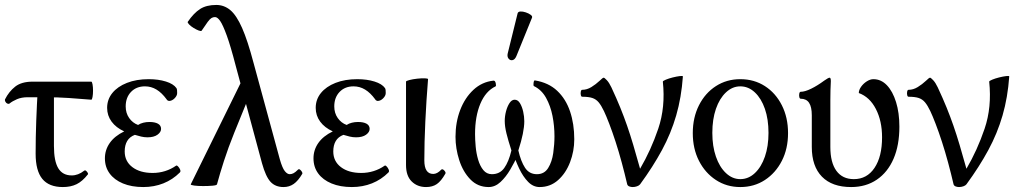

<svg xmlns="http://www.w3.org/2000/svg" viewBox="-20 -745 4113 776"><path d="M234 11Q178 11 151 -22Q124 -55 124 -124Q124 -190 126.5 -257Q129 -324 133 -391H198V-155Q198 -94 215.5 -65Q233 -36 270 -36Q296 -36 320 -55Q324 -58 328 -54.5Q332 -51 334.5 -46.5Q337 -42 335 -40Q313 -12 289.5 -0.5Q266 11 234 11ZM19 -327Q16 -324 10.5 -326Q5 -328 2 -333.5Q-1 -339 0 -343Q16 -375 41.5 -395Q67 -415 112 -415H349Q352 -415 354 -404Q356 -393 356 -378.5Q356 -364 354 -353Q352 -342 349 -342Q303 -346 257.5 -349Q212 -352 166 -352H92Q67 -352 48.5 -344Q30 -336 19 -327Z M559 11Q512 11 477 -3.5Q442 -18 423 -44Q404 -70 404 -105Q404 -139 423.5 -167Q443 -195 482 -214Q449 -229 431 -253.5Q413 -278 413 -309Q413 -343 434 -369Q455 -395 493 -410Q531 -425 581 -425Q620 -425 650.5 -415.5Q681 -406 693 -389Q695 -386 695.5 -381Q696 -376 696 -369Q696 -358 685.5 -347.5Q675 -337 663 -337Q662 -337 658.5 -338.5Q655 -340 653 -344Q634 -370 612.5 -383Q591 -396 566 -396Q531 -396 509.5 -373.5Q488 -351 488 -315Q488 -288 502 -268Q516 -248 538 -240Q547 -246 559 -249Q571 -252 584 -252Q606 -252 618.5 -245Q631 -238 631 -224Q631 -211 616.5 -200.5Q602 -190 576 -190Q563 -190 550.5 -193Q538 -196 525 -200Q504 -192 494 -175Q484 -158 484 -133Q484 -93 515 -69.5Q546 -46 597 -46Q623 -46 647 -53.5Q671 -61 691 -75Q694 -78 699.5 -72.5Q705 -67 708 -59.5Q711 -52 707 -48Q678 -19 640.5 -4Q603 11 559 11Z M1126 11Q1093 11 1073.5 -10Q1054 -31 1039 -85L933 -478Q912 -559 896.5 -601.5Q881 -644 870 -660Q859 -676 849 -676Q841 -676 834.5 -672Q828 -668 819.5 -656.5Q811 -645 795 -621Q793 -618 783.5 -621.5Q774 -625 762.5 -632Q751 -639 744 -646.5Q737 -654 739 -657Q763 -692 788.5 -708.5Q814 -725 854 -725Q886 -725 911 -704Q936 -683 958.5 -632Q981 -581 1005 -490L1111 -101Q1121 -66 1131 -53.5Q1141 -41 1151 -41Q1159 -41 1166.5 -45Q1174 -49 1184 -59Q1188 -63 1192.5 -59.5Q1197 -56 1200 -51Q1203 -46 1202 -43Q1185 -14 1167 -1.5Q1149 11 1126 11ZM751 0 971 -447 999 -386 927 -209Q902 -147 885 -94Q868 -41 857 0Q856 4 839 5.5Q822 7 801 7Q780 7 765 5Q750 3 751 0Z M1402 11Q1355 11 1320 -3.5Q1285 -18 1266 -44Q1247 -70 1247 -105Q1247 -139 1266.5 -167Q1286 -195 1325 -214Q1292 -229 1274 -253.5Q1256 -278 1256 -309Q1256 -343 1277 -369Q1298 -395 1336 -410Q1374 -425 1424 -425Q1463 -425 1493.5 -415.5Q1524 -406 1536 -389Q1538 -386 1538.5 -381Q1539 -376 1539 -369Q1539 -358 1528.5 -347.5Q1518 -337 1506 -337Q1505 -337 1501.5 -338.5Q1498 -340 1496 -344Q1477 -370 1455.5 -383Q1434 -396 1409 -396Q1374 -396 1352.5 -373.5Q1331 -351 1331 -315Q1331 -288 1345 -268Q1359 -248 1381 -240Q1390 -246 1402 -249Q1414 -252 1427 -252Q1449 -252 1461.5 -245Q1474 -238 1474 -224Q1474 -211 1459.5 -200.5Q1445 -190 1419 -190Q1406 -190 1393.5 -193Q1381 -196 1368 -200Q1347 -192 1337 -175Q1327 -158 1327 -133Q1327 -93 1358 -69.5Q1389 -46 1440 -46Q1466 -46 1490 -53.5Q1514 -61 1534 -75Q1537 -78 1542.5 -72.5Q1548 -67 1551 -59.5Q1554 -52 1550 -48Q1521 -19 1483.5 -4Q1446 11 1402 11Z M1702 11Q1667 11 1644 -11.5Q1621 -34 1621 -78V-415Q1621 -418 1634.5 -421.5Q1648 -425 1666 -427Q1684 -429 1697 -428.5Q1710 -428 1710 -425Q1703 -338 1699 -253.5Q1695 -169 1695 -97Q1695 -42 1731 -42Q1747 -42 1763 -59Q1768 -64 1775.5 -56Q1783 -48 1780 -43Q1763 -13 1745.5 -1Q1728 11 1702 11Z M1955 11Q1911 11 1881 -20Q1851 -51 1836 -98Q1821 -145 1821 -192Q1821 -251 1840 -300.5Q1859 -350 1893.5 -382Q1928 -414 1974 -419Q1981 -420 1983.5 -409Q1986 -398 1983 -396Q1943 -377 1921.5 -326Q1900 -275 1900 -203Q1900 -181 1902.5 -153Q1905 -125 1912.5 -99.5Q1920 -74 1933.5 -57.5Q1947 -41 1968 -41Q2000 -41 2018 -66Q2036 -91 2047 -137Q2034 -177 2027 -205.5Q2020 -234 2020 -256Q2020 -275 2025 -294.5Q2030 -314 2039 -328Q2048 -342 2060 -342Q2073 -342 2081.5 -328Q2090 -314 2094.5 -294Q2099 -274 2099 -255Q2099 -233 2093 -203.5Q2087 -174 2075 -137Q2085 -93 2102 -67Q2119 -41 2150 -41Q2180 -41 2195.5 -66Q2211 -91 2216 -126.5Q2221 -162 2221 -194Q2221 -236 2213 -276.5Q2205 -317 2187 -349.5Q2169 -382 2138 -397Q2135 -399 2136.5 -410Q2138 -421 2142 -420Q2197 -411 2232 -378Q2267 -345 2284 -294.5Q2301 -244 2301 -182Q2301 -134 2284 -89.5Q2267 -45 2235.5 -17Q2204 11 2161 11Q2135 11 2114.5 -10Q2094 -31 2078.5 -63.5Q2063 -96 2052 -132L2073 -118Q2060 -90 2042.5 -60Q2025 -30 2003 -9.5Q1981 11 1955 11ZM2067 -518Q2061 -504 2051.5 -502Q2042 -500 2035.5 -508Q2029 -516 2032 -529L2072 -691Q2074 -698 2083.5 -698.5Q2093 -699 2105 -695Q2117 -691 2125 -685Q2133 -679 2130 -673Z M2537 11Q2530 11 2523.5 8.5Q2517 6 2515 0Q2505 -43 2493 -87.5Q2481 -132 2468 -172Q2455 -212 2442.5 -244.5Q2430 -277 2421 -296Q2410 -319 2399.5 -331.5Q2389 -344 2374 -349Q2359 -354 2333 -354Q2329 -354 2327.5 -361Q2326 -368 2327.5 -375Q2329 -382 2333 -382Q2352 -382 2370 -393Q2388 -404 2404 -419Q2416 -431 2420 -431Q2423 -431 2432.5 -421Q2442 -411 2451 -392Q2472 -347 2487 -310Q2502 -273 2514.5 -237Q2527 -201 2539.5 -159Q2552 -117 2567 -63Q2611 -138 2640.5 -225Q2670 -312 2659 -415Q2659 -418 2671 -423Q2683 -428 2699 -432Q2715 -436 2727.5 -437.5Q2740 -439 2740 -436Q2734 -351 2713 -278.5Q2692 -206 2655.5 -138.5Q2619 -71 2567 0Q2563 5 2554.5 8Q2546 11 2537 11Z M2972 11Q2917 11 2873.5 -17.5Q2830 -46 2805 -95Q2780 -144 2780 -207Q2780 -270 2805 -319.5Q2830 -369 2873.5 -397Q2917 -425 2972 -425Q3028 -425 3071.5 -397Q3115 -369 3140 -319.5Q3165 -270 3165 -207Q3165 -144 3140 -95Q3115 -46 3071.5 -17.5Q3028 11 2972 11ZM2972 -21Q3005 -21 3031 -45.5Q3057 -70 3071.5 -112Q3086 -154 3086 -208Q3086 -263 3071.5 -305Q3057 -347 3031 -371.5Q3005 -396 2972 -396Q2940 -396 2914 -371.5Q2888 -347 2873.5 -305Q2859 -263 2859 -208Q2859 -154 2873.5 -112Q2888 -70 2914 -45.5Q2940 -21 2972 -21Z M3420 11Q3343 11 3302 -31Q3261 -73 3261 -151V-279Q3261 -313 3250 -329.5Q3239 -346 3216 -346Q3212 -346 3210.5 -353Q3209 -360 3210.5 -367Q3212 -374 3216 -374Q3233 -374 3258.5 -386.5Q3284 -399 3311 -419Q3328 -431 3333 -431Q3338 -431 3338 -417Q3337 -399 3336.5 -380Q3336 -361 3336 -342V-151Q3336 -88 3360.5 -54.5Q3385 -21 3431 -21Q3484 -21 3514.5 -66.5Q3545 -112 3545 -190Q3545 -256 3520 -304.5Q3495 -353 3451 -369Q3451 -381 3460 -394Q3469 -407 3483 -416Q3497 -425 3510 -425Q3541 -425 3564.5 -400.5Q3588 -376 3601.5 -332.5Q3615 -289 3615 -233Q3615 -158 3591.5 -103.5Q3568 -49 3524 -19Q3480 11 3420 11Z M3856 11Q3849 11 3842.5 8.5Q3836 6 3834 0Q3824 -43 3812 -87.5Q3800 -132 3787 -172Q3774 -212 3761.5 -244.5Q3749 -277 3740 -296Q3729 -319 3718.5 -331.5Q3708 -344 3693 -349Q3678 -354 3652 -354Q3648 -354 3646.5 -361Q3645 -368 3646.5 -375Q3648 -382 3652 -382Q3671 -382 3689 -393Q3707 -404 3723 -419Q3735 -431 3739 -431Q3742 -431 3751.5 -421Q3761 -411 3770 -392Q3791 -347 3806 -310Q3821 -273 3833.5 -237Q3846 -201 3858.5 -159Q3871 -117 3886 -63Q3930 -138 3959.5 -225Q3989 -312 3978 -415Q3978 -418 3990 -423Q4002 -428 4018 -432Q4034 -436 4046.5 -437.5Q4059 -439 4059 -436Q4053 -351 4032 -278.5Q4011 -206 3974.5 -138.5Q3938 -71 3886 0Q3882 5 3873.5 8Q3865 11 3856 11Z"/></svg>

Font: Junicode VF
Style: Regular
Weight: 400
Designer: Peter S. Baker
Version: Version 2.213